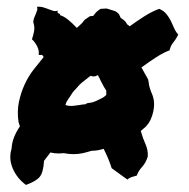

<svg xmlns="http://www.w3.org/2000/svg" viewBox="-20 -558 550 560"><path d="M500 -457Q493.2 -443.4 485.4 -434.1Q477.5 -424.8 474.6 -411.1Q458 -405.3 436.5 -391.6Q415 -377.9 392.6 -361.3Q397.5 -352.5 402.3 -343.8Q407.2 -335 412.1 -326.2L414.1 -315.4Q414.1 -310.5 416 -304.7Q418 -298.8 419.9 -292Q425.8 -280.3 428.7 -265.6Q431.6 -245.1 423.8 -220.7Q416 -196.3 399.4 -183.6Q397.5 -181.6 395 -179.7Q392.6 -177.7 390.6 -175.8Q396.5 -155.3 404.3 -137.7Q412.1 -120.1 411.1 -101.6Q405.3 -83 394.5 -71.3Q383.8 -59.6 378.9 -45.9Q371.1 -43.9 363.8 -41.5Q356.4 -39.1 351.6 -34.2L305.7 -67.4Q296.9 -95.7 282.2 -124Q264.6 -118.2 247.1 -118.2Q234.4 -114.3 221.7 -111.3Q209 -108.4 194.3 -108.4Q180.7 -108.4 166 -111.3Q162.1 -111.3 158.7 -110.8Q155.3 -110.4 150.4 -110.4Q138.7 -110.4 127 -113.3Q122.1 -107.4 117.7 -101.1Q113.3 -94.7 108.4 -88.9Q106.4 -54.7 95.7 -42Q85 -29.3 55.7 -18.6Q29.3 -38.1 17.1 -66.9Q4.9 -95.7 13.7 -124Q14.6 -141.6 21 -157.7Q27.3 -173.8 38.1 -189.5L34.2 -201.2Q29.3 -233.4 35.2 -260.7Q41 -288.1 51.8 -311.5Q62.5 -335 77.6 -354.5Q92.8 -374 107.4 -391.6Q103.5 -399.4 99.1 -397.9Q94.7 -396.5 92.8 -399.4Q94.7 -410.2 88.4 -422.9Q82 -435.5 73.2 -443.4Q76.2 -452.1 79.1 -465.3Q82 -478.5 77.1 -493.2Q77.1 -500 79.6 -505.9Q82 -511.7 84.5 -517.6Q86.9 -523.4 88.4 -528.3Q89.8 -533.2 87.9 -538.1Q97.7 -539.1 106 -536.6Q114.3 -534.2 121.6 -531.2Q128.9 -528.3 135.3 -526.4Q141.6 -524.4 148.4 -527.3Q146.5 -519.5 150.9 -519Q155.3 -518.6 155.3 -513.7Q166 -510.7 178.7 -500.5Q191.4 -490.2 204.1 -476.6Q214.8 -486.3 218.3 -489.7Q221.7 -493.2 226.6 -500L242.2 -510.7L252 -511.7Q256.8 -518.6 261.2 -522.9Q265.6 -527.3 273.4 -532.2L291 -533.2Q305.7 -528.3 313 -526.4Q320.3 -524.4 327.1 -516.6L332 -505.9Q339.8 -501 343.8 -497.1Q347.7 -493.2 350.6 -487.3L358.4 -481.4Q379.9 -497.1 401.4 -510.7Q422.9 -524.4 444.3 -532.2Q458 -526.4 465.8 -516.6Q473.6 -506.8 478.5 -496.6Q483.4 -486.3 487.8 -476.1Q492.2 -465.8 500 -457ZM290 -281.2Q290 -290 290 -293.9Q285.2 -300.8 281.2 -308.1Q277.3 -315.4 273.4 -323.2Q271.5 -328.1 269.5 -331.5Q267.6 -335 265.6 -338.9Q257.8 -335 253.9 -335Q250 -335 244.1 -336.9Q227.5 -324.2 219.2 -317.4Q210.9 -310.5 203.1 -300.8Q194.3 -292 191.4 -287.6Q188.5 -283.2 185.5 -278.3Q180.7 -271.5 176.8 -265.6Q172.9 -259.8 170.9 -252Q176.8 -249 186.5 -249Q192.4 -249 199.2 -250Q206.1 -251 213.9 -252Q223.6 -253.9 229.5 -253.9Q233.4 -257.8 240.2 -257.8Q250 -258.8 259.8 -263.2Q269.5 -267.6 280.3 -273.4Q290 -280.3 290 -281.2Z"/></svg>

Font: Permanent Marker
Style: Regular
Weight: 400
Designer: Font Diner, Inc
Foundry: Font Diner, Inc
Version: Version 1.000